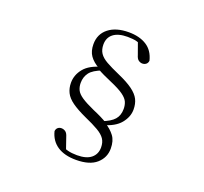

<svg xmlns="http://www.w3.org/2000/svg" viewBox="-145 -923 1290 1214"><g transform="rotate(20 500.0 -316.5)"><path d="M483 120Q405 120 357 88Q309 56 294 -5Q296 -21 306 -29Q316 -37 329 -37Q344 -37 356.5 -28.5Q369 -20 376 4L407 94L368 62Q390 76 416.5 83Q443 90 479 90Q542 90 574 63.5Q606 37 606 -8Q606 -42 590.5 -65Q575 -88 540 -108.5Q505 -129 448 -154Q387 -182 351.5 -207.5Q316 -233 301.5 -262.5Q287 -292 287 -328Q287 -381 322.5 -424.5Q358 -468 438 -489L439 -495L449 -469Q389 -447 367 -417.5Q345 -388 345 -348Q345 -322 355 -301Q365 -280 394.5 -260Q424 -240 480 -215Q513 -201 537 -189Q561 -177 582 -164V-160Q618 -138 642 -106.5Q666 -75 666 -22Q666 39 620 79.5Q574 120 483 120ZM523 -753Q594 -753 642 -723Q690 -693 706 -628Q704 -612 693.5 -604Q683 -596 669 -596Q656 -596 643.5 -604.5Q631 -613 624 -638L592 -727L634 -695Q611 -710 586.5 -716.5Q562 -723 525 -723Q463 -723 430 -697.5Q397 -672 397 -625Q397 -591 412.5 -567.5Q428 -544 462.5 -524.5Q497 -505 552 -481Q616 -453 652 -426.5Q688 -400 702.5 -371Q717 -342 717 -303Q717 -254 681 -210Q645 -166 564 -144L563 -140L553 -166Q609 -187 633 -214.5Q657 -242 657 -286Q657 -311 648 -332Q639 -353 610 -374Q581 -395 520 -421Q490 -434 466.5 -445Q443 -456 421 -469V-475Q380 -498 358.5 -528.5Q337 -559 337 -606Q337 -674 387 -713.5Q437 -753 523 -753Z"/></g></svg>

Font: Noto Serif KR
Style: Regular
Weight: 400
Designer: Ryoko NISHIZUKA  (kana & ideographs); Frank Grießhammer (Latin, Greek & Cyrillic); Wenlong ZHANG  (bopomofo); Sandoll Co
Foundry: Adobe
Version: Version 2.003-H1;hotconv 1.1.1;makeotfexe 2.6.0